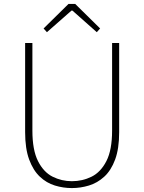

<svg xmlns="http://www.w3.org/2000/svg" viewBox="-20 -945 734 978"><path d="M346 13Q302 13 259.5 0Q217 -13 183 -45Q149 -77 128.5 -132.5Q108 -188 108 -272V-726H145V-280Q145 -181 173.5 -124.5Q202 -68 248 -45Q294 -22 346 -22Q400 -22 446.5 -45Q493 -68 522 -124.5Q551 -181 551 -280V-726H587V-272Q587 -188 566.5 -132.5Q546 -77 511 -45Q476 -13 433 0Q390 13 346 13ZM219 -781 202 -800 329 -925H363L490 -800L473 -781L349 -891H344Z"/></svg>

Font: Noto Sans TC Thin Thin
Style: Regular
Weight: 250
Version: Version 2.004-H2;hotconv 1.0.118;makeotfexe 2.5.65603